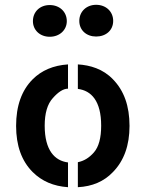

<svg xmlns="http://www.w3.org/2000/svg" viewBox="-20 -766 606 799"><path d="M187 -745C146 -745 117 -717 117 -678C117 -641 146 -613 187 -613C228 -613 258 -641 258 -678C258 -717 228 -745 187 -745ZM310 -679C310 -640 340 -614 380 -614C421 -614 451 -640 451 -679C451 -718 421 -746 380 -746C340 -746 310 -718 310 -679ZM263 13C263 13 263 -90 263 -90C208 -97 166 -140 166 -243C166 -294 177 -333 200 -358C223 -384 244 -397 263 -397C263 -397 263 -498 263 -498C202 -494 153 -473 116 -436C70 -390 47 -325 47 -242C47 -160 70 -96 116 -50C154 -12 203 9 263 13ZM304 -91C304 -91 304 13 304 13C364 10 413 -11 450 -50C496 -97 519 -161 519 -242C519 -325 496 -389 450 -436C409 -479 355 -495 304 -498C304 -498 304 -396 304 -396C360 -389 401 -346 401 -243C401 -192 391 -155 371 -132C351 -109 329 -96 304 -91Z"/></svg>

Font: Karla
Style: Bold Stencil
Weight: 400
Designer: Jonathan Pinhorn
Version: Version 1.000